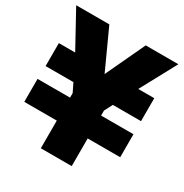

<svg xmlns="http://www.w3.org/2000/svg" viewBox="-171 -872 960 1004"><g transform="rotate(30 309.0 -370.0)"><path d="M597.7 -523.4Q574.2 -523.4 501 -523.4Q530.3 -577.1 618.2 -740.2Q568.4 -740.2 420.9 -740.2Q393.6 -680.7 309.6 -502.9Q283.2 -562.5 201.2 -740.2Q151.4 -740.2 1 -740.2Q30.3 -685.5 120.1 -523.4Q95.7 -523.4 21.5 -523.4Q21.5 -488.3 21.5 -384.8Q63.5 -384.8 189.5 -384.8Q195.3 -372.1 214.8 -333Q214.8 -326.2 214.8 -305.7Q166 -305.7 18.6 -305.7Q18.6 -271.5 18.6 -167Q68.4 -167 214.8 -167Q214.8 -125 214.8 0Q261.7 0 401.4 0Q401.4 -42 401.4 -167Q450.2 -167 597.7 -167Q597.7 -202.1 597.7 -305.7Q548.8 -305.7 402.3 -305.7Q402.3 -313.5 402.3 -335.9Q408.2 -348.6 427.7 -384.8Q470.7 -384.8 597.7 -384.8Q597.7 -419.9 597.7 -523.4Z"/></g></svg>

Font: Avakin
Style: Bold
Weight: 700
Designer: Herb Lubalin, Tom Carnase, Ed Benguiat, Adobe Type Staff
Version: Version 1.0